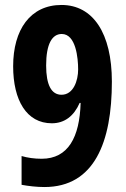

<svg xmlns="http://www.w3.org/2000/svg" viewBox="-20 -744 509 774"><path d="M431 -415C431 -610 355 -724 228 -724C102 -724 33 -624 33 -477C33 -340 87 -247 189 -247C240 -247 278 -276 301 -329H305C301 -191 255 -104 148 -104C118 -104 91 -108 67 -115V1C94 6 128 10 159 10C361 10 431 -172 431 -415ZM229 -607C286 -607 295 -510 295 -464C295 -419 276 -362 228 -362C187 -362 166 -402 166 -480C166 -567 190 -607 229 -607Z"/></svg>

Font: Noto Sans Hebrew ExtraCondensed
Style: Bold
Weight: 700
Width: 2
Designer: Monotype Design Team
Foundry: Monotype Imaging Inc.
Version: Version 2.004